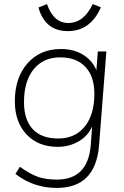

<svg xmlns="http://www.w3.org/2000/svg" viewBox="-20 -737 609 944"><path d="M461 -484H503L467 -22Q450 187 259 187Q144 187 56 118L78 83Q128 119 167 132.5Q206 146 259 146Q412 146 426 -22L433 -115Q412 -68 366 -41.5Q320 -15 264 -15Q168 -15 110.5 -76Q53 -137 53 -239Q53 -355 115 -425.5Q177 -496 280 -496Q342 -496 387.5 -468.5Q433 -441 454 -392ZM444 -276Q444 -361 400 -408Q356 -455 276 -455Q193 -455 145.5 -396.5Q98 -338 98 -235Q98 -148 141 -102Q184 -56 266 -56Q349 -56 396.5 -114.5Q444 -173 444 -276ZM169 -700 211 -717Q243 -624 316 -624Q392 -624 436 -717L476 -701Q425 -584 313 -584Q202 -584 169 -700Z"/></svg>

Font: Iunito ExtraLight
Style: Italic
Weight: 200
Italic angle: -4.541°
Designer: Vernon Adams
Foundry: Vernon Adams
Version: Version 2.001;November 30, 2019;FontCreator 12.0.0.2547 64-b